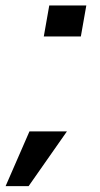

<svg xmlns="http://www.w3.org/2000/svg" viewBox="-74 -584 357 684"><path d="M101.5 -564.5 82 -454H214L233.5 -564.5ZM-54 79H28L164.5 -116H31Z"/></svg>

Font: Anybody UltraCondensed Thin SemiBold
Style: Italic
Weight: 600
Italic angle: -10°
Version: Version 1.111